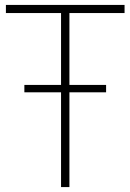

<svg xmlns="http://www.w3.org/2000/svg" viewBox="-20 -760 530 780"><path d="M79 -385V-415H411V-385ZM228 0V-707H4V-740H486V-707H262V0Z"/></svg>

Font: Encode Sans Condensed Thin
Style: Regular
Weight: 100
Width: 3
Designer: Multiple Designers
Foundry: Impallari Type
Version: Version 3.002